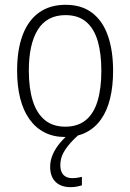

<svg xmlns="http://www.w3.org/2000/svg" viewBox="-20 -561 543 800"><path d="M451.2 -266.1Q451.2 -201.7 438.7 -150.6Q426.3 -99.6 401.1 -64Q376 -28.3 338.6 -9.3Q301.3 9.8 251 9.8Q202.6 9.8 165.5 -9.3Q128.4 -28.3 102.8 -64.2Q77.1 -100.1 64.2 -151.1Q51.3 -202.1 51.3 -266.6Q51.3 -354 74.5 -415.3Q97.7 -476.6 142.8 -508.8Q188 -541 253.4 -541Q320.3 -541 364.3 -507.3Q408.2 -473.6 429.7 -411.9Q451.2 -350.1 451.2 -266.1ZM100.1 -266.6Q100.1 -193.4 116.5 -141.1Q132.8 -88.9 166.5 -61Q200.2 -33.2 252 -33.2Q303.7 -33.2 337.2 -60.3Q370.6 -87.4 386.5 -139.9Q402.3 -192.4 402.3 -266.6Q402.3 -336.9 387.5 -388.9Q372.6 -440.9 339.6 -469.5Q306.6 -498 252.9 -498Q175.8 -498 137.9 -437.7Q100.1 -377.4 100.1 -266.6ZM231.4 127.4Q231.4 153.8 244.1 167.5Q256.8 181.2 280.8 181.2Q293 181.2 304 179.4Q314.9 177.7 321.3 175.8V211.4Q313 213.9 300.8 216.3Q288.6 218.8 273.9 218.8Q233.9 218.8 211.4 196.8Q189 174.8 189 133.8Q189 107.4 200 82.3Q210.9 57.1 231 33.4Q251 9.8 278.8 -11.7L308.6 0Q272.5 31.7 252 62.3Q231.4 92.8 231.4 127.4Z"/></svg>

Font: Open Sans SemiCondensed Light
Style: Regular
Weight: 300
Width: 4
Designer: Monotype Design Team
Foundry: Monotype Imaging Inc.
Version: Version 3.000